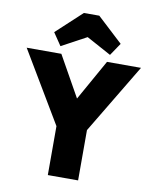

<svg xmlns="http://www.w3.org/2000/svg" viewBox="-102 -1042 898 1118"><g transform="rotate(10 347.0 -483.0)"><path d="M280 -254 9 -709H214L421 -340H277L484 -709H685L412 -254ZM259 0V-327H438V0ZM201 -752 151 -826 302 -966H393L544 -826L494 -752L279 -869L416 -868Z"/></g></svg>

Font: Outfit Thin ExtraBold
Style: Regular
Weight: 800
Version: Version 1.100;gftools[0.9.27]